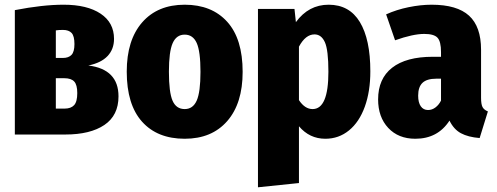

<svg xmlns="http://www.w3.org/2000/svg" viewBox="-20 -571 2108 815"><path d="M483 -162Q483 -81 423 -40.5Q363 0 257 0H43V-528Q161 -551 250 -551Q350 -551 407 -513Q464 -475 464 -406Q464 -362 436.5 -333Q409 -304 355 -293Q483 -277 483 -162ZM217 -442V-325H247Q271 -325 283.5 -338Q296 -351 296 -384Q296 -418 284 -431Q272 -444 247 -444Q229 -444 217 -442ZM308 -176Q308 -211 295 -225Q282 -239 253 -239H217V-110H254Q281 -110 294.5 -124.5Q308 -139 308 -176Z M1010 -266Q1010 -132 944.5 -57Q879 18 764 18Q648 18 583 -54.5Q518 -127 518 -267Q518 -401 583.5 -476Q649 -551 764 -551Q879 -551 944.5 -478.5Q1010 -406 1010 -266ZM697 -267Q697 -179 712.5 -143.5Q728 -108 764 -108Q799 -108 815 -144Q831 -180 831 -266Q831 -353 815 -388.5Q799 -424 764 -424Q729 -424 713 -388Q697 -352 697 -267Z M1552 -268Q1552 -183 1528.5 -118Q1505 -53 1461.5 -17.5Q1418 18 1361 18Q1294 18 1249 -35V206L1075 224V-533H1230L1236 -477Q1290 -551 1375 -551Q1463 -551 1507.5 -477.5Q1552 -404 1552 -268ZM1374 -266Q1374 -359 1359 -392Q1344 -425 1315 -425Q1277 -425 1249 -373V-146Q1274 -108 1307 -108Q1374 -108 1374 -266Z M2051 -98 2016 15Q1967 11 1936.5 -5.5Q1906 -22 1888 -59Q1838 18 1743 18Q1671 18 1628 -28Q1585 -74 1585 -149Q1585 -237 1644.5 -283.5Q1704 -330 1817 -330H1852V-350Q1852 -395 1837 -411Q1822 -427 1781 -427Q1733 -427 1657 -400L1619 -510Q1663 -530 1714.5 -540.5Q1766 -551 1812 -551Q1920 -551 1971 -504.5Q2022 -458 2022 -360V-156Q2022 -129 2028 -117Q2034 -105 2051 -98ZM1852 -144V-237H1832Q1792 -237 1773.5 -219.5Q1755 -202 1755 -165Q1755 -136 1766 -120Q1777 -104 1797 -104Q1814 -104 1828.5 -115Q1843 -126 1852 -144Z"/></svg>

Font: Fira Sans Condensed ExtraBold
Style: Regular
Weight: 800
Width: 3
Designer: Carrois Corporate & Edenspiekermann AG
Foundry: Carrois Corporate GbR & Edenspiekermann AG
Version: Version 4.203